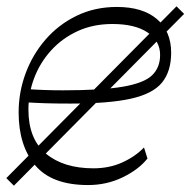

<svg xmlns="http://www.w3.org/2000/svg" viewBox="-22 -578 603 608"><path d="M-2 -14 537 -558 561 -534 22 10ZM257 8Q142 8 89.5 -54.5Q37 -117 37 -222Q37 -286 59 -345.5Q81 -405 122 -452.5Q163 -500 220.5 -528Q278 -556 348 -556Q430 -556 475 -517.5Q520 -479 520 -411Q520 -352 491 -316.5Q462 -281 392.5 -265.5Q323 -250 201 -250Q156 -250 123.5 -251Q91 -252 61 -254V-296Q90 -294 119 -293Q148 -292 177 -292Q301 -292 367.5 -303.5Q434 -315 459.5 -339.5Q485 -364 485 -404Q485 -449 445 -475.5Q405 -502 334 -502Q273 -502 224 -479.5Q175 -457 140 -418.5Q105 -380 86.5 -331.5Q68 -283 68 -231Q68 -138 123.5 -91.5Q179 -45 274 -45Q324 -45 365 -63.5Q406 -82 434 -111L445 -76Q417 -41 366.5 -16.5Q316 8 257 8Z"/></svg>

Font: Savate ExtraLight
Style: Italic
Weight: 200
Italic angle: -11°
Designer: Max Esnée
Foundry: Plomb Type
Version: Version 2.000